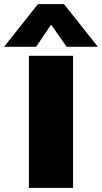

<svg xmlns="http://www.w3.org/2000/svg" viewBox="-101 -916 497 936"><path d="M-81 -688 84 -896H211L376 -688H224L148 -796L75 -688ZM40 0V-644H255V0Z"/></svg>

Font: Kanit ExtraBold
Style: Regular
Weight: 800
Designer: Katatrad Team
Foundry: CadsonDemak
Version: Version 2.000; ttfautohint (v1.8.3)